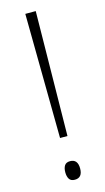

<svg xmlns="http://www.w3.org/2000/svg" viewBox="-114 -754 439 800"><g transform="rotate(-15 105.5 -353.5)"><path d="M122 -177H90L84 -714H129ZM74 -33Q74 -51 81 -62Q88 -73 105 -73Q138 -73 138 -33Q138 7 105 7Q88 7 81 -4Q74 -15 74 -33Z"/></g></svg>

Font: Noto Sans Lao Condensed ExtraLight
Style: Regular
Weight: 200
Width: 3
Designer: Monotype Design Team
Foundry: Monotype Imaging Inc.
Version: Version 2.003; ttfautohint (v1.8.4.7-5d5b)